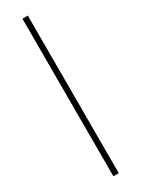

<svg xmlns="http://www.w3.org/2000/svg" viewBox="-205 -781 590 802"><g transform="rotate(-30 89.5 -380.0)"><path d="M103 0V-760H77V0Z"/></g></svg>

Font: Noto Sans Devanagari Condensed Thin
Style: Regular
Weight: 100
Width: 3
Designer: Jelle Bosma - Monotype Design Team
Foundry: Monotype Imaging Inc.
Version: Version 2.004